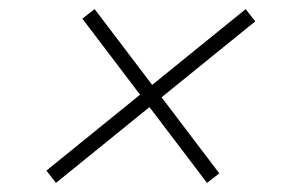

<svg xmlns="http://www.w3.org/2000/svg" viewBox="-20 -525 644 422"><path d="M103 -123 82 -150 520 -505 541 -478ZM435 -123 161 -484 188 -505 462 -144Z"/></svg>

Font: Kantumruy Pro ExtraLight
Style: Italic
Weight: 250
Italic angle: -13°
Version: Version 1.002